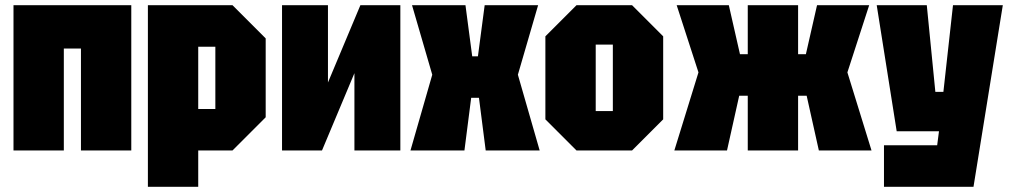

<svg xmlns="http://www.w3.org/2000/svg" viewBox="-20 -580 3893 740"><path d="M32 0V-560H486V0H292V-393H226V0Z M550 140V-560H876L1004 -432V-128L876 0H744V140ZM810 -400H744V-160H810Z M1523 0H1346V-298L1221 0H1067V-560H1244V-262L1369 -560H1523Z M1562 0 1646 -292 1568 -560H1774L1800 -363H1822L1848 -560H2054L1976 -292L2060 0H1852L1826 -203H1796L1770 0Z M2082 -120V-440L2202 -560H2416L2536 -440V-120L2416 0H2202ZM2276 -152H2342V-408H2276Z M3056 0H2862V-211H2829L2782 0H2579L2672 -301L2588 -560H2789L2832 -371H2862V-560H3056V-371H3086L3129 -560H3330L3246 -301L3339 0H3136L3089 -211H3056Z M3387 140V-20H3592L3599 -74H3436L3359 -560H3552L3585 -226H3616L3653 -560H3845L3732 140Z"/></svg>

Font: Tektur Condensed ExtraBold
Style: Regular
Weight: 800
Width: 3
Designer: Adam Jagosz
Foundry: Adam Jagosz
Version: Version 1.005;gftools[0.9.30]